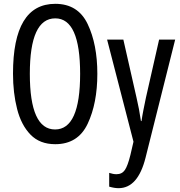

<svg xmlns="http://www.w3.org/2000/svg" viewBox="-20 -744 939 1004"><path d="M489 -358Q489 -512 438.5 -618Q388 -724 269 -724Q48 -724 48 -359Q48 -258 69.5 -174Q91 -90 139.5 -40Q188 10 269 10Q388 10 438.5 -97Q489 -204 489 -358ZM136 -358Q136 -648 269 -648Q399 -648 399 -358Q399 -67 268 -67Q136 -67 136 -358ZM540 -537 678 -3 662 66Q648 123 633 145Q618 167 589 167Q572 167 551 160V232Q578 240 600 240Q701 240 741 81L896 -537H812L743 -233Q736 -199 730 -169Q724 -139 720 -111H717Q708 -174 694 -233L625 -537Z"/></svg>

Font: Noto Sans Display Condensed
Style: Regular
Weight: 400
Width: 3
Designer: Monotype Design Team
Foundry: Monotype Imaging Inc.
Version: Version 1.900